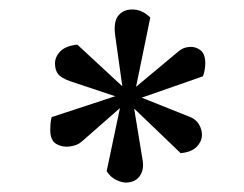

<svg xmlns="http://www.w3.org/2000/svg" viewBox="-20 -802 515 405"><path d="M238 -620 223 -727Q219 -756 229.5 -769Q240 -782 259 -782Q280 -782 297 -765L267 -619L357 -694Q366 -702 379.5 -703Q393 -704 403 -696Q413 -688 413 -669Q413 -663 412 -656Q411 -649 408 -641L279 -596L379 -556Q393 -551 399.5 -540Q406 -529 406 -518Q406 -504 395 -492.5Q384 -481 361 -479L263 -573L281 -463Q284 -444 275 -431Q266 -418 248 -417Q239 -416 226 -422Q213 -428 205 -441L233 -574L152 -503Q143 -495 127 -493Q111 -491 98.5 -498.5Q86 -506 86 -528Q86 -533 86.5 -540.5Q87 -548 89 -555L223 -599L127 -631Q108 -638 102 -646.5Q96 -655 96 -668Q96 -682 107 -693.5Q118 -705 143 -708Z"/></svg>

Font: Literata 12pt
Style: Italic
Weight: 400
Italic angle: -2°
Designer: Latin by Veronika Burian and Jose Scaglione. Greek by Irene Vlachou. Cyrillic by Vera Evstafieva
Foundry: TypeTogether
Version: Version 3.002